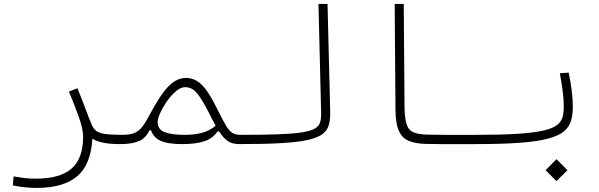

<svg xmlns="http://www.w3.org/2000/svg" viewBox="-20 -713 2970 952"><path d="M438 -25.4Q430.7 104 362.1 161.4Q293.5 218.8 162.1 218.8Q130.4 218.8 99.1 215.3Q67.9 211.9 43.5 206.1L47.4 161.6Q74.7 166.5 99.9 169.7Q125 172.9 157.7 172.9Q277.3 172.9 334.7 123Q392.1 73.2 392.1 -35.6Q392.1 -73.2 370.6 -133.5Q349.1 -193.8 321.8 -258.8L363.8 -275.4Q391.6 -207.5 406.7 -166Q421.9 -124.5 436 -91.8Q443.8 -74.2 457.5 -63.7Q471.2 -53.2 500.7 -48.8Q530.3 -44.4 585.9 -44.4Q604.5 -44.4 611.1 -39.3Q617.7 -34.2 617.7 -21.5Q617.7 -8.3 607.7 -3.4Q597.7 1.5 580.1 1.5Q522.5 1.5 489.3 -5.9Q456.1 -13.2 438 -25.4Z M577.1 1.5Q559.6 1.5 559.6 -19.5Q559.6 -29.8 564.7 -37.1Q569.8 -44.4 585.9 -44.4Q620.1 -44.4 642.1 -52Q664.1 -59.6 680.9 -79.1Q697.8 -98.6 716.3 -133.8Q771.5 -238.8 813.2 -282.7Q855 -326.7 902.3 -326.7Q945.3 -326.7 979.7 -293.2Q1014.2 -259.8 1052.7 -181.2Q1081.1 -124 1097.9 -94.7Q1114.7 -65.4 1130.6 -54.9Q1146.5 -44.4 1171.9 -44.4Q1198.7 -44.4 1198.7 -20Q1198.7 -7.8 1191.2 -3.2Q1183.6 1.5 1166 1.5Q1132.8 1.5 1110.8 -12.7Q1088.9 -26.9 1066.4 -61H1058.1Q1035.6 -26.9 993.4 -12.7Q951.2 1.5 884.8 1.5Q810.1 1.5 774.9 -15.6Q739.7 -32.7 729 -66.9H721.2Q702.1 -26.9 667.2 -12.7Q632.3 1.5 577.1 1.5ZM1049.3 -89.4Q1041.5 -104 1032.5 -120.8Q1023.4 -137.7 1013.7 -157.7Q981.4 -221.7 956.5 -251.2Q931.6 -280.8 898.4 -280.8Q875.5 -280.8 851.6 -260Q827.6 -239.3 807.1 -209.7Q786.6 -180.2 774.2 -152.1Q761.7 -124 761.7 -108.9Q761.7 -70.8 796.6 -57.6Q831.5 -44.4 896 -44.4Q942.9 -44.4 980.2 -54Q1017.6 -63.5 1049.3 -89.4Z M1166 1.5Q1139.2 1.5 1139.2 -21Q1139.2 -35.2 1148.2 -39.8Q1157.2 -44.4 1171.9 -44.4Q1285.2 -44.4 1359.1 -47.1Q1433.1 -49.8 1476.6 -56.6Q1520 -63.5 1540.8 -75.4Q1561.5 -87.4 1567.1 -106.2Q1572.8 -125 1572.3 -151.4L1559.1 -693.4H1604L1617.2 -161.1Q1618.2 -122.6 1610.8 -94.7Q1603.5 -66.9 1579.1 -48.3Q1554.7 -29.8 1505.1 -18.8Q1455.6 -7.8 1373 -3.2Q1290.5 1.5 1166 1.5Z M2337.9 1.5Q2321.8 1.5 2305.4 1.5Q2289.1 1.5 2272.9 1.5Q2224.6 2 2177.7 1.7Q2130.9 1.5 2089.8 0.5Q2038.6 -1 2005.9 -14.9Q1973.1 -28.8 1957.3 -64.9Q1941.4 -101.1 1940.9 -168.9L1937 -693.4H1981.9L1985.8 -186Q1986.3 -125 1996.6 -95.5Q2006.8 -65.9 2032 -56.2Q2057.1 -46.4 2102.1 -45.4Q2140.6 -44.4 2184.8 -44.4Q2229 -44.4 2282.7 -44.4Q2297.4 -44.4 2312.5 -44.4Q2327.6 -44.4 2343.8 -44.4Q2350.6 -44.4 2355.7 -39.6Q2360.8 -34.7 2360.8 -23.4Q2360.8 1.5 2337.9 1.5Z M2337.9 1.5Q2326.7 1.5 2326.7 -23.9Q2326.7 -44.4 2343.8 -44.4Q2466.8 -44.4 2546.6 -49.6Q2626.5 -54.7 2673.1 -65.4Q2719.7 -76.2 2741.5 -92.8Q2763.2 -109.4 2769.3 -132.1Q2775.4 -154.8 2775.4 -184.6Q2775.4 -221.2 2769.5 -264.9Q2763.7 -308.6 2755.9 -349.6L2799.8 -353Q2808.6 -311 2814.5 -265.6Q2820.3 -220.2 2820.3 -185.5Q2820.3 -144.5 2811.3 -113.8Q2802.2 -83 2775.4 -61Q2748.5 -39.1 2695.6 -25.1Q2642.6 -11.2 2555.4 -4.9Q2468.3 1.5 2337.9 1.5ZM2739.3 185.1 2685.1 130.9 2739.3 76.2 2793.5 130.9Z"/></svg>

Font: Cascadia Mono ExtraLight
Style: Regular
Weight: 200
Monospace: yes
Designer: Aaron Bell
Foundry: Saja Typeworks
Version: Version 2404.023; ttfautohint (v1.8.4)